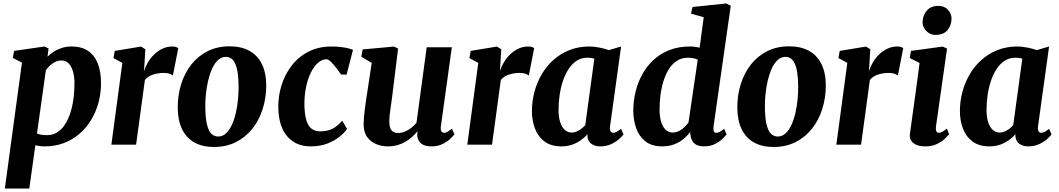

<svg xmlns="http://www.w3.org/2000/svg" viewBox="-20 -837 6126 1111"><path d="M8 254 107 -474.5 54 -502 62 -542.5 237 -568 261 -556.5 255 -509Q270.5 -524.5 291.2 -538Q312 -551.5 338 -559.8Q364 -568 395 -568Q451.5 -568 489.2 -542.8Q527 -517.5 545.8 -470Q564.5 -422.5 564.5 -356Q564.5 -297 549.8 -242.8Q535 -188.5 507 -142.5Q479 -96.5 439.2 -62.2Q399.5 -28 348.8 -9Q298 10 238.5 10Q225.5 10 211.8 8.2Q198 6.5 184.5 4L149.5 254ZM194 -64.5Q206 -59.5 220 -57.2Q234 -55 251.5 -55Q286 -55 312.2 -72Q338.5 -89 357.2 -118.5Q376 -148 388 -186.8Q400 -225.5 405.5 -268.8Q411 -312 411 -355.5Q411 -392 402.8 -421.8Q394.5 -451.5 378 -469.2Q361.5 -487 335.5 -487Q316 -487 299.5 -479Q283 -471 269.5 -458.2Q256 -445.5 245.5 -431.5Z M624.5 0 688 -473 636.5 -501 644 -542.5 796 -567.5 821 -552 815.5 -461 812.5 -423.5Q821 -451 836.2 -476.8Q851.5 -502.5 873 -523Q894.5 -543.5 921 -555.8Q947.5 -568 978 -568Q990 -568 999 -564.8Q1008 -561.5 1011.5 -558.5L980.5 -400Q977 -404 963.2 -409.5Q949.5 -415 927 -415Q911 -415 895.2 -412.5Q879.5 -410 865 -405.2Q850.5 -400.5 838.8 -392.8Q827 -385 818.5 -374.5L767.5 0Z M1308 -569Q1375.5 -569 1422.5 -543.2Q1469.5 -517.5 1494.8 -467.2Q1520 -417 1520.5 -344Q1520.5 -271.5 1500.2 -207Q1480 -142.5 1441 -93Q1402 -43.5 1345.8 -15Q1289.5 13.5 1218 13.5Q1152 13.5 1105.2 -12.5Q1058.5 -38.5 1033.8 -89Q1009 -139.5 1008.5 -212.5Q1008 -285.5 1028.2 -350Q1048.5 -414.5 1087.2 -463.8Q1126 -513 1181.8 -541Q1237.5 -569 1308 -569ZM1287.5 -508Q1261.5 -508 1241.8 -489.8Q1222 -471.5 1208 -441Q1194 -410.5 1185 -372.8Q1176 -335 1171.8 -295.2Q1167.5 -255.5 1168 -219.5Q1168.5 -153 1178 -115.2Q1187.5 -77.5 1204.2 -62.2Q1221 -47 1242 -47Q1268 -47 1287.5 -65Q1307 -83 1321.2 -113.5Q1335.5 -144 1344.2 -182Q1353 -220 1357 -260Q1361 -300 1360.5 -336.5Q1360 -403.5 1350.5 -440.8Q1341 -478 1324.8 -493Q1308.5 -508 1287.5 -508Z M1777 10Q1692 10 1641.8 -48.2Q1591.5 -106.5 1590.5 -218Q1589.5 -279.5 1608.2 -341Q1627 -402.5 1665.2 -454Q1703.5 -505.5 1762.5 -536.8Q1821.5 -568 1900.5 -568Q1930 -568 1964.5 -563.2Q1999 -558.5 2022.5 -548.5L1985.5 -405L1953.5 -406Q1942 -422.5 1926.5 -443Q1911 -463.5 1895.5 -478.8Q1880 -494 1868 -494Q1844.5 -494 1821.2 -474.5Q1798 -455 1779.8 -419Q1761.5 -383 1751 -333.5Q1740.5 -284 1741.5 -224.5Q1743 -172 1753.2 -139.5Q1763.5 -107 1783.2 -92Q1803 -77 1833 -77Q1864 -77 1887.2 -85.2Q1910.5 -93.5 1928 -107.5Q1945.5 -121.5 1960 -139L1988 -91.5Q1975.5 -71.5 1947 -47.8Q1918.5 -24 1876 -7Q1833.5 10 1777 10Z M2222.5 10Q2192 10 2160.2 -1.8Q2128.5 -13.5 2106.8 -41Q2085 -68.5 2084 -116Q2084 -133.5 2085.8 -154.5Q2087.5 -175.5 2090.2 -198.8Q2093 -222 2096.5 -246Q2100 -270 2103.5 -292.5L2131 -473L2070.5 -509L2078.5 -551L2259.5 -567.5L2283.5 -556L2250.5 -288.5Q2248 -267 2244.8 -245.2Q2241.5 -223.5 2238.8 -203.5Q2236 -183.5 2234.2 -166.8Q2232.5 -150 2232.5 -137.5Q2232.5 -112 2238.2 -96.5Q2244 -81 2255.2 -74.2Q2266.5 -67.5 2283.5 -67.5Q2304.5 -67.5 2324 -75.8Q2343.5 -84 2360.2 -97.5Q2377 -111 2390 -126.5L2449 -563.5H2594.5L2531 -105.5Q2528.5 -86 2534 -77.2Q2539.5 -68.5 2550 -68.5Q2559 -68.5 2568 -73.5Q2577 -78.5 2595.5 -92.5L2609.5 -60Q2604.5 -52 2587.2 -35.2Q2570 -18.5 2542 -4.2Q2514 10 2477.5 10Q2439 10 2419.2 -4.8Q2399.5 -19.5 2395.5 -44Q2395 -47 2394.5 -50.5Q2394 -54 2394.2 -58Q2394.5 -62 2395 -66.2Q2395.5 -70.5 2396 -74.5L2394 -75.5Q2381 -60 2364.8 -45Q2348.5 -30 2327.5 -17.5Q2306.5 -5 2280.8 2.5Q2255 10 2222.5 10Z M2684 0 2747.5 -473 2696 -501 2703.5 -542.5 2855.5 -567.5 2880.5 -552 2875 -461 2872 -423.5Q2880.5 -451 2895.8 -476.8Q2911 -502.5 2932.5 -523Q2954 -543.5 2980.5 -555.8Q3007 -568 3037.5 -568Q3049.5 -568 3058.5 -564.8Q3067.5 -561.5 3071 -558.5L3040 -400Q3036.5 -404 3022.8 -409.5Q3009 -415 2986.5 -415Q2970.5 -415 2954.8 -412.5Q2939 -410 2924.5 -405.2Q2910 -400.5 2898.2 -392.8Q2886.5 -385 2878 -374.5L2827 0Z M3510 -106.5Q3507.5 -86 3513 -77.2Q3518.5 -68.5 3529 -68.5Q3536.5 -68.5 3547 -73.5Q3557.5 -78.5 3574 -91.5L3588 -59Q3582.5 -51 3564.5 -34.2Q3546.5 -17.5 3518.2 -3.8Q3490 10 3453.5 10Q3422.5 10 3402 -4.8Q3381.5 -19.5 3379 -49.5L3380 -60.5Q3364.5 -43 3342.2 -26.8Q3320 -10.5 3291.8 -0.2Q3263.5 10 3228.5 10Q3169 10 3131.2 -18Q3093.5 -46 3075.8 -92.5Q3058 -139 3058 -194.5Q3058 -250.5 3072.2 -304.5Q3086.5 -358.5 3114.2 -406.2Q3142 -454 3182.5 -490.2Q3223 -526.5 3275.2 -547.2Q3327.5 -568 3390.5 -568Q3418 -568 3449.8 -561.5Q3481.5 -555 3503 -547L3574 -568ZM3419 -497Q3409.5 -500.5 3399.2 -501.8Q3389 -503 3379 -503Q3343 -503 3315.8 -484.8Q3288.5 -466.5 3268.8 -435.5Q3249 -404.5 3236.2 -365Q3223.5 -325.5 3217.8 -283.2Q3212 -241 3212 -200.5Q3212 -159.5 3221.5 -130.2Q3231 -101 3248 -85.5Q3265 -70 3288 -70Q3300 -70 3310.8 -73.8Q3321.5 -77.5 3331.5 -83.5Q3341.5 -89.5 3350.2 -97Q3359 -104.5 3366.5 -112.5Z M4109 -106.5Q4106.5 -88.5 4110.2 -78.5Q4114 -68.5 4125 -68.5Q4133 -68.5 4143 -73.2Q4153 -78 4170.5 -91.5L4184.5 -58.5Q4178.5 -52 4162 -35.2Q4145.5 -18.5 4118.2 -4.2Q4091 10 4053.5 10Q4015.5 10 3996.8 -8Q3978 -26 3974.5 -61L3973.5 -73Q3959.5 -53.5 3937 -34.2Q3914.5 -15 3883 -2.5Q3851.5 10 3811.5 10Q3751.5 10 3714.8 -19Q3678 -48 3661.2 -95Q3644.5 -142 3644.5 -196.5Q3644.5 -251.5 3657.5 -305.5Q3670.5 -359.5 3696.5 -406.8Q3722.5 -454 3761.5 -490.2Q3800.5 -526.5 3853.2 -547.2Q3906 -568 3972.5 -568Q3985.5 -568 4000 -566.2Q4014.5 -564.5 4028.5 -561.5L4052 -737.5L3978.5 -758L3987.5 -796.5L4182.5 -817L4208.5 -803.5ZM4017.5 -492Q4005.5 -497.5 3991 -500.2Q3976.5 -503 3960.5 -503Q3923.5 -503 3895.8 -484.5Q3868 -466 3849 -434.8Q3830 -403.5 3818.2 -364.5Q3806.5 -325.5 3801.5 -283.5Q3796.5 -241.5 3796.5 -202.5Q3796.5 -163.5 3805.2 -133.5Q3814 -103.5 3831 -86.8Q3848 -70 3871 -70Q3891 -70 3908.2 -78.5Q3925.5 -87 3939.8 -100.5Q3954 -114 3964 -128.5Z M4546 -569Q4613.5 -569 4660.5 -543.2Q4707.5 -517.5 4732.8 -467.2Q4758 -417 4758.5 -344Q4758.5 -271.5 4738.2 -207Q4718 -142.5 4679 -93Q4640 -43.5 4583.8 -15Q4527.5 13.5 4456 13.5Q4390 13.5 4343.2 -12.5Q4296.5 -38.5 4271.8 -89Q4247 -139.5 4246.5 -212.5Q4246 -285.5 4266.2 -350Q4286.5 -414.5 4325.2 -463.8Q4364 -513 4419.8 -541Q4475.5 -569 4546 -569ZM4525.5 -508Q4499.5 -508 4479.8 -489.8Q4460 -471.5 4446 -441Q4432 -410.5 4423 -372.8Q4414 -335 4409.8 -295.2Q4405.5 -255.5 4406 -219.5Q4406.5 -153 4416 -115.2Q4425.5 -77.5 4442.2 -62.2Q4459 -47 4480 -47Q4506 -47 4525.5 -65Q4545 -83 4559.2 -113.5Q4573.5 -144 4582.2 -182Q4591 -220 4595 -260Q4599 -300 4598.5 -336.5Q4598 -403.5 4588.5 -440.8Q4579 -478 4562.8 -493Q4546.5 -508 4525.5 -508Z M4819.5 0 4883 -473 4831.5 -501 4839 -542.5 4991 -567.5 5016 -552 5010.5 -461 5007.5 -423.5Q5016 -451 5031.2 -476.8Q5046.5 -502.5 5068 -523Q5089.5 -543.5 5116 -555.8Q5142.5 -568 5173 -568Q5185 -568 5194 -564.8Q5203 -561.5 5206.5 -558.5L5175.5 -400Q5172 -404 5158.2 -409.5Q5144.5 -415 5122 -415Q5106 -415 5090.2 -412.5Q5074.5 -410 5060 -405.2Q5045.5 -400.5 5033.8 -392.8Q5022 -385 5013.5 -374.5L4962.5 0Z M5335 10Q5303.5 10 5282.5 1Q5261.5 -8 5252 -23.8Q5242.5 -39.5 5245 -60.5Q5248 -83.5 5252.5 -115Q5257 -146.5 5262.2 -185.8Q5267.5 -225 5274 -270.8Q5280.5 -316.5 5287.2 -367.2Q5294 -418 5301 -472.5L5244 -501.5L5251.5 -542.5L5434.5 -567.5L5460 -556L5396 -105.5Q5393.5 -87.5 5397.8 -78Q5402 -68.5 5412.5 -68.5Q5421.5 -68.5 5431.8 -74Q5442 -79.5 5459 -93L5472 -60Q5466.5 -53 5449.2 -36Q5432 -19 5403.2 -4.5Q5374.5 10 5335 10ZM5392 -635Q5361.5 -635 5339 -658.8Q5316.5 -682.5 5318.5 -712.5Q5320.5 -750.5 5344 -776.8Q5367.5 -803 5409 -803Q5445 -803 5465.5 -780.2Q5486 -757.5 5486 -729Q5485.5 -690 5462.5 -662.5Q5439.5 -635 5392 -635Z M5986.5 -106.5Q5984 -86 5989.5 -77.2Q5995 -68.5 6005.5 -68.5Q6013 -68.5 6023.5 -73.5Q6034 -78.5 6050.5 -91.5L6064.5 -59Q6059 -51 6041 -34.2Q6023 -17.5 5994.8 -3.8Q5966.5 10 5930 10Q5899 10 5878.5 -4.8Q5858 -19.5 5855.5 -49.5L5856.5 -60.5Q5841 -43 5818.8 -26.8Q5796.5 -10.5 5768.2 -0.2Q5740 10 5705 10Q5645.5 10 5607.8 -18Q5570 -46 5552.2 -92.5Q5534.5 -139 5534.5 -194.5Q5534.5 -250.5 5548.8 -304.5Q5563 -358.5 5590.8 -406.2Q5618.5 -454 5659 -490.2Q5699.5 -526.5 5751.8 -547.2Q5804 -568 5867 -568Q5894.5 -568 5926.2 -561.5Q5958 -555 5979.5 -547L6050.5 -568ZM5895.5 -497Q5886 -500.5 5875.8 -501.8Q5865.5 -503 5855.5 -503Q5819.5 -503 5792.2 -484.8Q5765 -466.5 5745.2 -435.5Q5725.5 -404.5 5712.8 -365Q5700 -325.5 5694.2 -283.2Q5688.5 -241 5688.5 -200.5Q5688.5 -159.5 5698 -130.2Q5707.5 -101 5724.5 -85.5Q5741.5 -70 5764.5 -70Q5776.5 -70 5787.2 -73.8Q5798 -77.5 5808 -83.5Q5818 -89.5 5826.8 -97Q5835.5 -104.5 5843 -112.5Z"/></svg>

Font: Merriweather Light 18pt ExtraBold
Style: Italic
Weight: 800
Italic angle: -7.8°
Version: Version 2.101